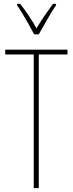

<svg xmlns="http://www.w3.org/2000/svg" viewBox="-20 -970 376 990"><path d="M180 0H154V-689H7V-714H328V-689H180ZM156 -793Q143 -818 126.5 -847Q110 -876 94.5 -902Q79 -928 68 -943V-950H84Q104 -925 127 -891Q150 -857 168 -824Q188 -857 208 -886.5Q228 -916 253 -950H269V-943Q247 -911 223.5 -869.5Q200 -828 180 -793Z"/></svg>

Font: Noto Sans Thai Looped ExtraCondensed Thin
Style: Regular
Weight: 100
Width: 2
Designer: Sasikarn Vongin, Ben Mitchell
Foundry: The Fontpad Ltd
Version: Version 1.001; ttfautohint (v1.8.4.7-5d5b)